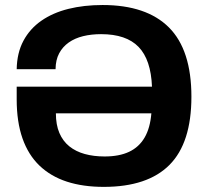

<svg xmlns="http://www.w3.org/2000/svg" viewBox="-20 -718 813 750"><path d="M385.5 12Q304 12 241.1 -8.5Q178.2 -29 134.3 -71Q90.4 -113.1 67.8 -177.6Q45.2 -242 45.2 -330.1V-379.4H573.7Q569.6 -484.7 521.4 -534.7Q473.1 -584.6 375 -584.6Q336.7 -584.6 304.6 -576.7Q272.4 -568.8 248.5 -552Q224.5 -535.1 211 -509.5Q197.4 -484 197 -447.6H45.2Q46.3 -511.6 71.6 -558.8Q96.9 -606 141.7 -637.1Q186.5 -668.2 247.2 -683.3Q307.9 -698.4 380.8 -698.4Q552.1 -698.4 639.9 -610.8Q727.7 -523.1 727.7 -340.1Q727.7 -160.2 642.3 -74.1Q556.8 12 385.5 12ZM388.6 -106.8Q445.8 -106.8 484.5 -125.1Q523.1 -143.4 544.9 -180.7Q566.6 -217.9 571.3 -275.4H198.3Q198.3 -230.6 211.9 -198.7Q225.6 -166.7 250.9 -146.3Q276.3 -126 311.2 -116.4Q346.1 -106.8 388.6 -106.8Z"/></svg>

Font: Archivo Variable SemiBold
Style: Regular
Weight: 600
Designer: Hector Gatti
Foundry: Omnibus-Type
Version: Version 2.001